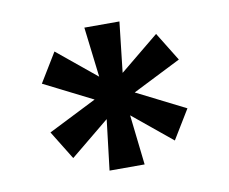

<svg xmlns="http://www.w3.org/2000/svg" viewBox="-56 -848 676 566"><g transform="rotate(-10 282.0 -565.0)"><path d="M222 -565 77 -638 130 -725 247 -629 229 -779H334L317 -628L434 -724L487 -638L342 -565L487 -492L434 -405L317 -501L334 -351H229L247 -502L130 -406L77 -492Z"/></g></svg>

Font: Pathway Extreme 8pt Thin 12pt SemiBold
Style: Regular
Weight: 600
Version: Version 1.001;gftools[0.9.26]